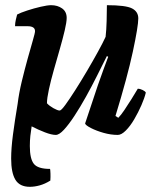

<svg xmlns="http://www.w3.org/2000/svg" viewBox="-20 -520 586 740"><path d="M195 0Q179 0 153 -10Q127 -20 102 -33Q99 -15 97 3.5Q95 22 95 43Q95 92 110.5 111.5Q126 131 173 131Q174 135 174.5 148.5Q175 162 174 176Q153 189 133 194.5Q113 200 95 200Q56 200 39.5 173Q23 146 23 91Q23 52 30 -1.5Q37 -55 48 -120Q53 -161 64 -206.5Q75 -252 86.5 -293.5Q98 -335 106.5 -364Q115 -393 115 -400Q115 -419 86 -419H38Q38 -431 41 -444Q44 -457 46 -464Q59 -471 85 -479.5Q111 -488 137 -494Q163 -500 177 -500Q202 -500 219.5 -487.5Q237 -475 237 -451Q237 -435 229.5 -403Q222 -371 210.5 -331Q199 -291 187.5 -250.5Q176 -210 168.5 -175.5Q161 -141 161 -122Q170 -112 186 -103Q202 -94 210 -94Q216 -94 232 -116Q248 -138 270 -172.5Q292 -207 315 -246Q338 -285 357.5 -320.5Q377 -356 387 -378Q390 -404 391 -439Q392 -474 392 -500Q465 -500 489 -487.5Q513 -475 513 -449Q513 -419 492 -321Q471 -223 425 -73L436 -66Q446 -76 459.5 -96Q473 -116 487 -138.5Q501 -161 511 -178Q520 -178 530 -173Q540 -168 542 -163Q537 -142 525 -114.5Q513 -87 497.5 -60.5Q482 -34 465 -17Q448 0 434 0Q407 0 379 -8Q351 -16 330.5 -26.5Q310 -37 308 -44L357 -191Q368 -223 379.5 -254Q391 -285 397 -301L392 -304Q375 -270 354.5 -229Q334 -188 311.5 -147.5Q289 -107 267 -73.5Q245 -40 226.5 -20Q208 0 195 0Z"/></svg>

Font: Texturina 72pt 72pt ExtraBold
Style: Italic
Weight: 800
Italic angle: -11°
Designer: Guillermo Torres Carreño
Foundry: Omnibus-Type
Version: Version 1.002; ttfautohint (v1.8.3)